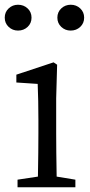

<svg xmlns="http://www.w3.org/2000/svg" viewBox="-33 -790 378 810"><path d="M41 0V-32L127 -45Q129 -155 129 -228V-284Q129 -366 126 -436L36 -442V-475L193 -527L208 -517L204 -375V-228Q204 -155 206 -45L285 -32V0ZM43 -661Q20 -661 3.5 -676.5Q-13 -692 -13 -715.5Q-13 -739 3.5 -754.5Q20 -770 43 -770Q67 -770 83.5 -754.5Q100 -739 100 -715.5Q100 -692 83.5 -676.5Q67 -661 43 -661ZM265 -661Q242 -661 225.5 -676.5Q209 -692 209 -715.5Q209 -739 225.5 -754.5Q242 -770 265.5 -770Q289 -770 305.5 -754.5Q322 -739 322 -715.5Q322 -692 305.5 -676.5Q289 -661 265 -661Z"/></svg>

Font: Cactus Classical Serif
Style: Regular
Weight: 400
Designer: Henry Chan (via Glyphwiki)、田海東、宇文滿月
Foundry: Moonlit Owen
Version: Version 1.000